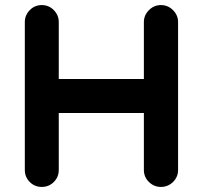

<svg xmlns="http://www.w3.org/2000/svg" viewBox="-20 -738 801 758"><path d="M683 -651V-67Q683 -39 663 -19.5Q643 0 615.5 0Q588 0 568 -19.5Q548 -39 548 -67V-292H212V-67Q212 -39 192.5 -19.5Q173 0 145 0Q117 0 97.5 -19.5Q78 -39 78 -67V-651Q78 -678 97.5 -698Q117 -718 145 -718Q173 -718 192.5 -698Q212 -678 212 -651V-426H548V-651Q548 -678 568 -698Q588 -718 615.5 -718Q643 -718 663 -698Q683 -678 683 -651Z"/></svg>

Font: Multiround Pro
Style: Regular
Weight: 400
Designer: Ivan Filipov, Sasha Pavljenko
Version: Version 1.005;Fontself Maker 3.5.4